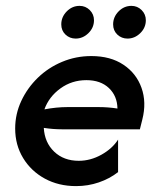

<svg xmlns="http://www.w3.org/2000/svg" viewBox="-20 -617 526 648"><path d="M236.8 11.1Q177.8 11.1 131.2 -14.2Q84.7 -39.6 58 -83.7Q31.2 -127.8 31.2 -183.3Q31.2 -231.9 51.7 -276Q72.2 -320.1 107.6 -354.5Q143.1 -388.9 189.6 -408.3Q236.1 -427.8 288.2 -427.8Q352.8 -427.8 396.5 -398.6Q440.3 -369.4 457.6 -320.5Q475 -271.5 460.4 -213.9L452.1 -180.6H188.9Q159 -180.6 127.8 -185.4Q130.6 -136.1 162.8 -105.2Q195.1 -74.3 245.8 -74.3Q285.4 -74.3 322.2 -94.8Q359 -115.3 378.5 -145.8V-36.1Q350 -13.9 313.5 -1.4Q277.1 11.1 236.8 11.1ZM129.9 -247.9Q170.8 -255.6 207.6 -255.6H313.2Q345.1 -255.6 376.4 -250.7Q375.7 -293.1 347.6 -319.8Q319.4 -346.5 271.5 -346.5Q222.2 -346.5 183.7 -318.4Q145.1 -290.3 129.9 -247.9ZM235.4 -486.8Q215.3 -486.8 201 -500.3Q186.8 -513.9 186.8 -534.7Q186.8 -559.7 205.2 -578.5Q223.6 -597.2 248.6 -597.2Q268.7 -597.2 283 -583Q297.2 -568.8 297.2 -548.6Q297.2 -523.6 278.5 -505.2Q259.7 -486.8 235.4 -486.8ZM410.4 -486.8Q390.3 -486.8 376 -500.3Q361.8 -513.9 361.8 -534.7Q361.8 -559.7 380.2 -578.5Q398.6 -597.2 423.6 -597.2Q443.7 -597.2 458 -583Q472.2 -568.8 472.2 -548.6Q472.2 -523.6 453.5 -505.2Q434.7 -486.8 410.4 -486.8Z"/></svg>

Font: Afacad Medium
Style: Italic
Weight: 500
Italic angle: -14°
Designer: Kristian Moeller
Foundry: Dicotype
Version: Version 1.000; ttfautohint (v1.8.4.7-5d5b)